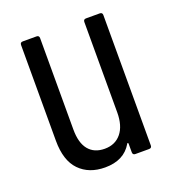

<svg xmlns="http://www.w3.org/2000/svg" viewBox="-101 -586 609 673"><g transform="rotate(-20 203.0 -249.0)"><path d="M48 -139V-496Q48 -506 58 -506H109Q119 -506 119 -496V-155Q119 -105 140 -79.5Q161 -54 200 -54Q239 -54 261.5 -81.5Q284 -109 284 -159V-496Q284 -506 294 -506H345Q355 -506 355 -496V-10Q355 0 345 0H294Q284 0 284 -10V-42Q284 -45 282 -45.5Q280 -46 279 -43Q249 8 179 8Q119 8 83.5 -28.5Q48 -65 48 -139Z"/></g></svg>

Font: Barlow Condensed
Style: Regular
Weight: 400
Width: 3
Designer: Jeremy Tribby
Foundry: Tribby Type
Version: Version 1.500